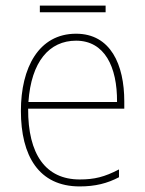

<svg xmlns="http://www.w3.org/2000/svg" viewBox="-20 -659 521 689"><path d="M359 -639H123V-615H359ZM253 -538C119 -538 55 -416 55 -261C55 -100 119 10 266 10C322 10 365 -1 407 -23V-51C355 -24 319 -15 266 -15C144 -15 80 -105 81 -269H426V-295C426 -427 377 -538 253 -538ZM253 -513C355 -513 401 -420 400 -293H82C92 -438 157 -513 253 -513Z"/></svg>

Font: Noto Sans Devanagari SemiCondensed Thin
Style: Regular
Weight: 100
Width: 4
Designer: Jelle Bosma - Monotype Design Team
Foundry: Monotype Imaging Inc.
Version: Version 2.004